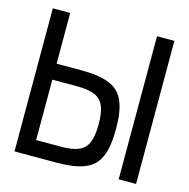

<svg xmlns="http://www.w3.org/2000/svg" viewBox="-94 -710 788 801"><g transform="rotate(15 300.0 -309.0)"><path d="M37.5 0V-618H112.5V-17L65.5 -69H220Q268.5 -69 296.2 -81Q324 -93 335.8 -121.5Q347.5 -150 347.5 -199.5Q347.5 -249.5 335.8 -277.8Q324 -306 296.2 -318Q268.5 -330 220 -330H65.5V-399H220Q297 -399 341.2 -380.8Q385.5 -362.5 404 -319.2Q422.5 -276 422.5 -199.5Q422.5 -123.5 404 -80Q385.5 -36.5 341.2 -18.2Q297 0 220 0ZM487.5 0V-618H562.5V0Z"/></g></svg>

Font: Victor Mono Thin
Style: Regular
Weight: 100
Monospace: yes
Designer: Rune Bjørnerås
Version: Version 1.561;gftools[0.9.30]